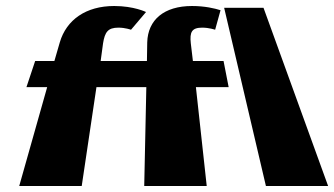

<svg xmlns="http://www.w3.org/2000/svg" viewBox="-20 -619 1112 639"><path d="M161 -416H97L68 -329H137L44 0H252L301 -329H467L460 0H668L632 -329H741L724 -416H622L615 -475C611 -512 618 -527 653 -527C676 -527 696 -520 696 -520L714 -585C695 -591 662 -599 619 -599C526 -599 472 -553 470 -478L469 -416H315L323 -475C329 -512 339 -527 374 -527C397 -527 416 -520 416 -520L466 -579C466 -579 426 -599 360 -599C266 -599 201 -553 179 -478ZM865 0H1072L857 -593H726Z"/></svg>

Font: Hussar Milosc
Style: Bold
Weight: 700
Foundry: Cannot Into Space Fonts
Version: Version 1.02